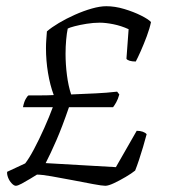

<svg xmlns="http://www.w3.org/2000/svg" viewBox="-20 -598 558 618"><path d="M31 0Q25 0 17.5 -8Q10 -16 6 -26.5Q2 -37 3 -45L61 -72Q73 -87 89.5 -118Q106 -149 122.5 -186Q139 -223 150 -253H54Q57 -269 62.5 -279Q68 -289 72 -291Q90 -291 112 -291Q134 -291 153 -292Q141 -324 134.5 -363.5Q128 -403 128 -443Q128 -457 129 -470Q130 -483 131 -497Q146 -510 169.5 -524Q193 -538 221 -550.5Q249 -563 275.5 -570.5Q302 -578 322 -578Q350 -578 380 -569Q410 -560 434 -548Q458 -536 466 -527Q462 -507 452.5 -481.5Q443 -456 433 -433.5Q423 -411 417 -400Q405 -400 397 -402.5Q389 -405 387 -409L394 -504Q370 -515 345 -520Q320 -525 301 -525Q281 -525 259 -521.5Q237 -518 220 -513.5Q203 -509 198 -506Q195 -492 193 -470Q191 -448 191 -425Q191 -391 195.5 -356Q200 -321 209 -294Q255 -296 288.5 -297.5Q322 -299 357 -303L364 -294Q360 -279 354 -268.5Q348 -258 344 -253H202Q180 -189 161.5 -146.5Q143 -104 127 -73L353 -60L420 -177Q431 -177 439.5 -174Q448 -171 452 -166Q447 -147 440.5 -125Q434 -103 427.5 -83.5Q421 -64 415 -49Q404 -40 384.5 -28.5Q365 -17 347 -8.5Q329 0 319 0Q309 0 279.5 -5.5Q250 -11 214 -18Q178 -25 146 -30.5Q114 -36 99 -36Q91 -31 77 -22.5Q63 -14 50 -7Q37 0 31 0Z"/></svg>

Font: Texturina Medium 12pt Thin
Style: Italic
Weight: 250
Italic angle: -11°
Version: Version 1.002